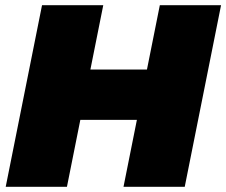

<svg xmlns="http://www.w3.org/2000/svg" viewBox="-20 -720 872 740"><path d="M596 -700H832L692 0H456ZM238 0H2L142 -700H378ZM523 -258H274L313 -452H562Z"/></svg>

Font: Montserrat Thin Black
Style: Italic
Weight: 900
Italic angle: -11.3°
Version: Version 9.000